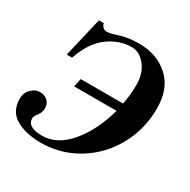

<svg xmlns="http://www.w3.org/2000/svg" viewBox="-158 -833 987 999"><g transform="rotate(30 335.5 -333.5)"><path d="M157 -685H187Q188 -672 198 -663Q208 -654 220 -654Q243 -654 276 -666Q330 -685 401 -685Q506 -685 577 -622Q648 -559 648 -438Q648 -314 590.5 -209.5Q533 -105 432.5 -43.5Q332 18 213 18Q123 18 63.5 -16Q4 -50 4 -126Q4 -163 28 -186Q52 -209 78 -209Q106 -209 124.5 -192.5Q143 -176 143 -147Q143 -124 127 -103Q111 -82 111 -71Q111 -17 200 -17Q290 -17 362.5 -103Q435 -189 472 -323H217L228 -373H482Q494 -430 494 -490Q494 -562 458 -606Q422 -650 376 -650Q301 -650 235 -601Q169 -552 133 -447H101Z"/></g></svg>

Font: STIX MathJax Alphabets
Style: Bold Italic
Weight: 700
Italic angle: -16.33°
Designer: MicroPress Inc., with final additions and corrections provided by Coen Hoffman, Elsevier (retired)
Version: Version 1.1.1